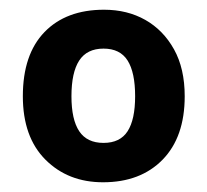

<svg xmlns="http://www.w3.org/2000/svg" viewBox="-20 -742 426 395"><path d="M360 -544Q360 -460 314.5 -413.5Q269 -367 192 -367Q120 -367 73.5 -413.5Q27 -460 27 -544Q27 -630 71.5 -676Q116 -722 194 -722Q242 -722 279 -701Q316 -680 338 -640.5Q360 -601 360 -544ZM127 -544Q127 -496 143 -472Q159 -448 193 -448Q227 -448 242.5 -472Q258 -496 258 -544Q258 -593 242.5 -617.5Q227 -642 193 -642Q159 -642 143 -617.5Q127 -593 127 -544Z"/></svg>

Font: Noto Sans Lao Looped
Style: Bold
Weight: 700
Designer: Mark Frömberg, Ben Mitchell
Foundry: The Fontpad Ltd
Version: Version 1.001